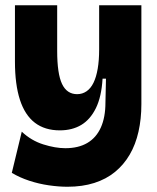

<svg xmlns="http://www.w3.org/2000/svg" viewBox="-20 -548 599 732"><path d="M237 164Q204 164 166 158.5Q128 153 91.5 141Q55 129 25 111L63 -46Q99 -12 145 2.5Q191 17 229 17Q279 17 313 -3Q347 -23 364.5 -62Q382 -101 382 -157L384 -248H371Q367 -179 345.5 -135.5Q324 -92 289.5 -71.5Q255 -51 208 -51Q151 -51 113 -80Q75 -109 56 -167.5Q37 -226 37 -313V-528H198V-354Q198 -267 216.5 -228Q235 -189 274 -189Q294 -189 310 -200Q326 -211 336.5 -232.5Q347 -254 352.5 -286Q358 -318 358 -360V-528H519V-151Q519 -95 508 -46Q497 3 474.5 41.5Q452 80 418.5 107.5Q385 135 339.5 149.5Q294 164 237 164Z"/></svg>

Font: Bricolage Grotesque 72pt ExtraBold
Style: Regular
Weight: 800
Designer: Mathieu Triay
Foundry: Atelier Triay
Version: Version 1.001;gftools[0.9.33.dev8+g029e19f]